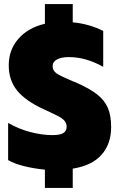

<svg xmlns="http://www.w3.org/2000/svg" viewBox="-20 -822 587 945"><path d="M201 13Q148 8 99.5 -4Q51 -16 20 -34V-217Q72 -187 129.5 -172Q187 -157 238 -157Q275 -157 291.5 -167Q308 -177 308 -198Q308 -215 298 -227Q288 -239 267 -250Q246 -261 198 -283Q106 -325 64.5 -376Q23 -427 23 -501Q23 -577 71 -631.5Q119 -686 201 -705V-802H338V-712Q417 -705 488 -670V-493Q403 -541 319 -541Q282 -541 260.5 -529.5Q239 -518 239 -496Q239 -474 259 -460.5Q279 -447 336 -423L354 -416Q422 -386 458.5 -357Q495 -328 511 -290.5Q527 -253 527 -196Q527 -114 480 -60.5Q433 -7 338 8V103H201Z"/></svg>

Font: Readiness ExtraBold
Style: Regular
Weight: 800
Designer: Katatrad Team
Foundry: CadsonDemak
Version: Version 1.00;January 16, 2020;FontCreator 12.0.0.2550 64-bit